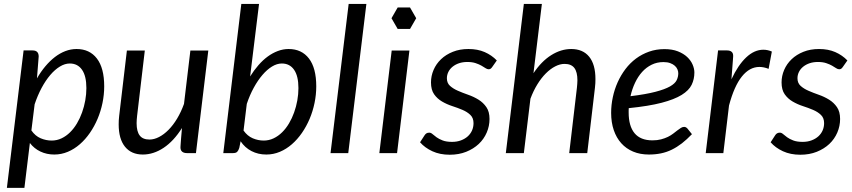

<svg xmlns="http://www.w3.org/2000/svg" viewBox="-20 -756 4209 948"><path d="M14 171.5 96.5 -507H141Q171 -507 171 -477L162.5 -369Q181.5 -402 204 -428.8Q226.5 -455.5 251.2 -474.5Q276 -493.5 303 -503.8Q330 -514 358 -514Q422.5 -514 458.5 -467Q494.5 -420 494.5 -329.5Q494.5 -288.5 486 -247.5Q477.5 -206.5 461.8 -169.2Q446 -132 423.8 -99.8Q401.5 -67.5 374.2 -43.8Q347 -20 315 -6.5Q283 7 248 7Q210.5 7 179.5 -7.8Q148.5 -22.5 127.5 -50L100.5 171.5ZM324.5 -442.5Q300.5 -442.5 275.8 -427.5Q251 -412.5 228 -385.5Q205 -358.5 185.2 -321.5Q165.5 -284.5 151 -241L135 -112Q154 -84.5 180.8 -73.2Q207.5 -62 235 -62Q261 -62 284 -73Q307 -84 326 -102.8Q345 -121.5 360 -146.8Q375 -172 385.2 -200.8Q395.5 -229.5 401 -260.2Q406.5 -291 406.5 -321Q406.5 -380.5 385 -411.5Q363.5 -442.5 324.5 -442.5Z M695 -506.5 657 -184.5Q656 -174.5 655.2 -165.5Q654.5 -156.5 654.5 -148Q654.5 -107 669.8 -87Q685 -67 718 -67Q741 -67 765.2 -79.5Q789.5 -92 812.2 -115Q835 -138 854.5 -170.5Q874 -203 888.5 -243L920 -506.5H1008.5L947.5 0H903.5Q888 0 879.5 -7Q871 -14 871 -28.5Q871 -29 871.5 -37.5Q872 -46 872.8 -56Q873.5 -66 874.2 -74.5Q875 -83 875 -83.5L878.5 -124Q838 -59.5 788 -26.2Q738 7 685 7Q628.5 7 597.2 -31.5Q566 -70 566 -142Q566 -152 566.5 -162.5Q567 -173 568.5 -184.5L606.5 -506.5Z M1082.5 0 1171.5 -736.5H1259L1215 -378.5Q1234 -409 1256 -434.2Q1278 -459.5 1302 -477Q1326 -494.5 1352 -504.2Q1378 -514 1405 -514Q1469.5 -514 1505.5 -467Q1541.5 -420 1541.5 -329.5Q1541.5 -288.5 1533 -247.5Q1524.5 -206.5 1508.8 -169.2Q1493 -132 1470.8 -99.8Q1448.5 -67.5 1421.2 -43.8Q1394 -20 1362 -6.5Q1330 7 1295 7Q1254.5 7 1221.8 -10Q1189 -27 1168 -58.5L1161.5 -26Q1157.5 -13 1151.2 -6.5Q1145 0 1130 0ZM1371.5 -442.5Q1347.5 -442.5 1323 -427.5Q1298.5 -412.5 1275.8 -386Q1253 -359.5 1233 -323Q1213 -286.5 1198.5 -243L1182.5 -111.5Q1201.5 -84.5 1228 -73.2Q1254.5 -62 1282 -62Q1308 -62 1331 -73Q1354 -84 1373 -102.8Q1392 -121.5 1407 -146.8Q1422 -172 1432.2 -200.8Q1442.5 -229.5 1448 -260.2Q1453.5 -291 1453.5 -321Q1453.5 -380.5 1432 -411.5Q1410.5 -442.5 1371.5 -442.5Z M1612 0 1701.5 -736.5H1789L1699.5 0Z M2001.5 -506.5 1940.5 0H1853L1914 -506.5ZM2035 -666 2004.5 -719H1943.5L1913 -666L1943.5 -613H2004.5Z M2410.5 -425.5Q2406.5 -419.5 2402.5 -416.8Q2398.5 -414 2392.5 -414Q2385.5 -414 2377.2 -419.5Q2369 -425 2357.2 -431.8Q2345.5 -438.5 2328.5 -444.2Q2311.5 -450 2287.5 -450Q2265 -450 2246.5 -443.8Q2228 -437.5 2214.5 -426.5Q2201 -415.5 2193.8 -400.8Q2186.5 -386 2186.5 -369.5Q2186.5 -346 2202 -332Q2217.5 -318 2241 -307.8Q2264.5 -297.5 2291.8 -288Q2319 -278.5 2342.5 -264Q2366 -249.5 2381.5 -227Q2397 -204.5 2397 -168.5Q2397 -133.5 2383.2 -101.5Q2369.5 -69.5 2343.8 -45.2Q2318 -21 2281.8 -6.5Q2245.5 8 2200.5 8Q2152 8 2114.8 -9.2Q2077.5 -26.5 2054 -53.5L2076 -87.5Q2080 -94 2085.5 -97.5Q2091 -101 2099.5 -101Q2107.5 -101 2115.5 -94Q2123.5 -87 2135.5 -78.2Q2147.5 -69.5 2165.8 -62.5Q2184 -55.5 2212 -55.5Q2236.5 -55.5 2256.2 -63Q2276 -70.5 2289.8 -83Q2303.5 -95.5 2310.8 -112.2Q2318 -129 2318 -148Q2318 -173.5 2302.5 -188.5Q2287 -203.5 2263.5 -213.5Q2240 -223.5 2213 -232.2Q2186 -241 2162.5 -254.8Q2139 -268.5 2123.5 -290.5Q2108 -312.5 2108 -349Q2108 -381 2120.8 -410.8Q2133.5 -440.5 2157.5 -463.5Q2181.5 -486.5 2215.8 -500.2Q2250 -514 2293 -514Q2338.5 -514 2373.2 -498.8Q2408 -483.5 2433 -457.5Z M2477.5 0 2566.5 -736.5H2655.5L2614 -394.5Q2653.5 -453.5 2701.8 -483.8Q2750 -514 2800.5 -514Q2858 -514 2889 -476Q2920 -438 2920 -365.5Q2920 -355.5 2919.5 -344.8Q2919 -334 2917.5 -322.5L2879.5 0H2790.5L2828.5 -322.5Q2829.5 -332.5 2830.2 -341.8Q2831 -351 2831 -359.5Q2831 -400.5 2815.8 -420.5Q2800.5 -440.5 2767.5 -440.5Q2745 -440.5 2721.2 -428.2Q2697.5 -416 2675 -393.5Q2652.5 -371 2633 -339.2Q2613.5 -307.5 2599 -268.5L2566.5 0Z M3408.5 -398Q3408.5 -365 3395 -337.2Q3381.5 -309.5 3345.5 -287.2Q3309.5 -265 3246.5 -248.5Q3183.5 -232 3084.5 -222Q3084 -216.5 3084 -211.2Q3084 -206 3084 -200.5Q3084 -133.5 3113.2 -98.2Q3142.5 -63 3201.5 -63Q3225.5 -63 3244.2 -68Q3263 -73 3277.8 -80.2Q3292.5 -87.5 3303.8 -96.2Q3315 -105 3324.5 -112.2Q3334 -119.5 3342 -124.5Q3350 -129.5 3358 -129.5Q3367 -129.5 3374.5 -121L3396.5 -93.5Q3371 -67 3346.8 -48.2Q3322.5 -29.5 3297 -17Q3271.5 -4.5 3243.8 1.2Q3216 7 3184 7Q3140.5 7 3106 -7.5Q3071.5 -22 3047.5 -48.8Q3023.5 -75.5 3010.5 -113.5Q2997.5 -151.5 2997.5 -198.5Q2997.5 -237.5 3005.8 -276.2Q3014 -315 3029.8 -350Q3045.5 -385 3068.2 -415Q3091 -445 3120.2 -466.8Q3149.5 -488.5 3184.8 -501Q3220 -513.5 3260.5 -513.5Q3299 -513.5 3327 -502.5Q3355 -491.5 3373 -474.5Q3391 -457.5 3399.8 -437Q3408.5 -416.5 3408.5 -398ZM3255.5 -449.5Q3224 -449.5 3197.5 -436.5Q3171 -423.5 3150.5 -400.8Q3130 -378 3115.5 -347.2Q3101 -316.5 3093 -281Q3170 -290.5 3216.5 -302.8Q3263 -315 3288 -329.2Q3313 -343.5 3321 -360Q3329 -376.5 3329 -394.5Q3329 -403.5 3325 -413.2Q3321 -423 3312.2 -431Q3303.5 -439 3289.5 -444.2Q3275.5 -449.5 3255.5 -449.5Z M3464.5 0 3525.5 -507H3570Q3584 -507 3592 -500.5Q3600 -494 3600 -480.5Q3600 -478.5 3599.8 -474.8Q3599.5 -471 3599.2 -467Q3599 -463 3598.8 -460Q3598.5 -457 3598.5 -456.5L3591.5 -364.5Q3624 -434.5 3664.2 -472.5Q3704.5 -510.5 3749 -510.5Q3770 -510.5 3791 -501.5L3775 -416Q3751.5 -425.5 3729.5 -425.5Q3681 -425.5 3643 -378.2Q3605 -331 3579.5 -235L3551.5 0Z M4141.5 -425.5Q4137.5 -419.5 4133.5 -416.8Q4129.5 -414 4123.5 -414Q4116.5 -414 4108.2 -419.5Q4100 -425 4088.2 -431.8Q4076.5 -438.5 4059.5 -444.2Q4042.5 -450 4018.5 -450Q3996 -450 3977.5 -443.8Q3959 -437.5 3945.5 -426.5Q3932 -415.5 3924.8 -400.8Q3917.5 -386 3917.5 -369.5Q3917.5 -346 3933 -332Q3948.5 -318 3972 -307.8Q3995.5 -297.5 4022.8 -288Q4050 -278.5 4073.5 -264Q4097 -249.5 4112.5 -227Q4128 -204.5 4128 -168.5Q4128 -133.5 4114.2 -101.5Q4100.5 -69.5 4074.8 -45.2Q4049 -21 4012.8 -6.5Q3976.5 8 3931.5 8Q3883 8 3845.8 -9.2Q3808.5 -26.5 3785 -53.5L3807 -87.5Q3811 -94 3816.5 -97.5Q3822 -101 3830.5 -101Q3838.5 -101 3846.5 -94Q3854.5 -87 3866.5 -78.2Q3878.5 -69.5 3896.8 -62.5Q3915 -55.5 3943 -55.5Q3967.5 -55.5 3987.2 -63Q4007 -70.5 4020.8 -83Q4034.5 -95.5 4041.8 -112.2Q4049 -129 4049 -148Q4049 -173.5 4033.5 -188.5Q4018 -203.5 3994.5 -213.5Q3971 -223.5 3944 -232.2Q3917 -241 3893.5 -254.8Q3870 -268.5 3854.5 -290.5Q3839 -312.5 3839 -349Q3839 -381 3851.8 -410.8Q3864.5 -440.5 3888.5 -463.5Q3912.5 -486.5 3946.8 -500.2Q3981 -514 4024 -514Q4069.5 -514 4104.2 -498.8Q4139 -483.5 4164 -457.5Z"/></svg>

Font: LatoHex
Style: Italic
Weight: 400
Italic angle: -7°
Designer: Lukasz Dziedzic
Foundry: tyPoland Lukasz Dziedzic
Version: Version 1.104; Western+Polish opensource